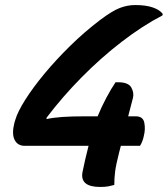

<svg xmlns="http://www.w3.org/2000/svg" viewBox="-20 -732 665 761"><path d="M438 -406H448Q489 -406 500.5 -385Q512 -364 507 -344L488 -271H518Q547 -271 552 -245.5Q557 -220 550 -193Q546 -172 535 -154H459L452 -127Q440 -80 436.5 -53.5Q433 -27 433 1Q423 4 410 6.5Q397 9 377 9Q296 9 307 -50Q312 -75 318 -101Q324 -127 331 -154H78Q50 -154 38 -177.5Q26 -201 37 -245L41 -258Q50 -289 80 -336.5Q110 -384 155.5 -439Q201 -494 258 -550Q315 -606 377 -653Q425 -689 455 -700.5Q485 -712 516 -712Q558 -712 585.5 -702.5Q613 -693 625 -677L624 -671Q545 -630 462.5 -566.5Q380 -503 303.5 -425.5Q227 -348 165 -266L164 -260Q192 -266 228 -268.5Q264 -271 320 -271H367Q382 -308 401.5 -344.5Q421 -381 438 -406Z"/></svg>

Font: Recursive Sn Csl St SmB
Style: Italic
Weight: 600
Italic angle: -15°
Version: Version 1.079;hotconv 1.0.112;makeotfexe 2.5.65598; ttfautoh